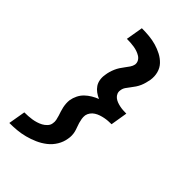

<svg xmlns="http://www.w3.org/2000/svg" viewBox="-289 -929 1178 1178"><g transform="rotate(45 300.0 -340.0)"><path d="M41 153 60 42Q76 42 92.5 41Q109 40 125 37.5Q141 35 157.5 30Q174 25 189 17Q204 9 216.5 -4.5Q229 -18 231 -34Q234 -49 231 -64Q228 -79 223.5 -93Q219 -107 214.5 -120.5Q210 -134 207 -148.5Q204 -163 203 -178Q202 -193 204 -209Q208 -231 218.5 -252.5Q229 -274 246 -290.5Q263 -307 284 -319.5Q305 -332 326 -340Q307 -348 290 -360.5Q273 -373 262 -389.5Q251 -406 247.5 -427.5Q244 -449 248 -471Q250 -487 254.5 -502.5Q259 -518 265.5 -533Q272 -548 281 -562Q290 -576 300.5 -589.5Q311 -603 320.5 -617Q330 -631 333 -646Q335 -662 327.5 -675.5Q320 -689 307 -697Q294 -705 279.5 -710Q265 -715 249.5 -717.5Q234 -720 218 -721Q202 -722 186 -722L205 -833Q238 -833 269.5 -830Q301 -827 330.5 -818.5Q360 -810 387 -796Q414 -782 434.5 -760.5Q455 -739 463 -709Q471 -679 466 -646Q463 -631 459 -615.5Q455 -600 448.5 -585Q442 -570 432.5 -555.5Q423 -541 412.5 -528Q402 -515 392.5 -501Q383 -487 381 -471Q378 -456 383.5 -443Q389 -430 399.5 -421.5Q410 -413 423 -408Q436 -403 450 -400Q464 -397 478.5 -396Q493 -395 508 -395L490 -285Q475 -285 460.5 -284Q446 -283 431 -280Q416 -277 401 -272Q386 -267 372.5 -258.5Q359 -250 349.5 -237Q340 -224 337 -209Q335 -193 337.5 -178.5Q340 -164 344 -150Q348 -136 353.5 -122Q359 -108 362.5 -94Q366 -80 366.5 -64.5Q367 -49 364 -34Q359 -1 341 29Q323 59 295.5 80.5Q268 102 236 116Q204 130 171.5 138.5Q139 147 106.5 150Q74 153 41 153Z"/></g></svg>

Font: Iosevka Extrabold Extended
Style: Italic
Weight: 800
Width: 7
Italic angle: -9°
Monospace: yes
Designer: Belleve Invis
Foundry: Belleve Invis
Version: Version 32.5.0; ttfautohint (v1.8.4)